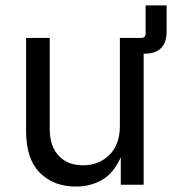

<svg xmlns="http://www.w3.org/2000/svg" viewBox="-20 -687 660 714"><path d="M262.2 6.8Q179.7 6.8 128.4 -44.4Q77.1 -95.7 77.1 -199.2V-545.9H165V-206.5Q165 -143.6 198.2 -107.9Q231.4 -72.3 288.6 -72.3Q347.2 -72.3 386.5 -110.6Q425.8 -148.9 425.8 -218.8V-545.9H504.9Q521.5 -545.9 521.5 -562.5V-667H599.6V-570.3Q599.6 -487.3 516.6 -487.3H514.2V0H429.2V-102.1Q402.3 -42.5 359.1 -17.8Q315.9 6.8 262.2 6.8Z"/></svg>

Font: Inter
Style: Regular
Weight: 400
Designer: Rasmus Andersson
Foundry: rsms
Version: Version 4.001;git-9221beed3